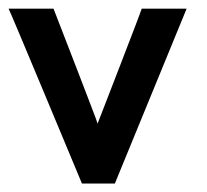

<svg xmlns="http://www.w3.org/2000/svg" viewBox="-46 -382 488 453"><path d="M225 51C223.8 51 148.6 51 147.3 51C147.3 51 -24.4 -361.5 -25.7 -361.5C-25.7 -361.5 81.6 -361.5 80.3 -361.5C80.3 -361.5 185.6 -90.5 184.3 -90.5C184.3 -90.5 289.6 -361.5 288.3 -361.5C288.3 -361.5 395.6 -361.5 394.3 -361.5Z"/></svg>

Font: AnarchicType
Style: Regular
Weight: 400
Version: Version Who Cares?